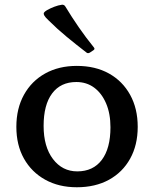

<svg xmlns="http://www.w3.org/2000/svg" viewBox="-20 -781 650 810"><path d="M304 9Q228 9 170.5 -23Q113 -55 81 -112Q49 -169 49 -246Q49 -323 81 -381Q113 -439 170.5 -471Q228 -503 304 -503Q382 -503 439.5 -471Q497 -439 529 -381Q561 -323 561 -246Q561 -169 529 -111.5Q497 -54 439.5 -22.5Q382 9 304 9ZM306 -58Q373 -58 409.5 -106.5Q446 -155 446 -244Q446 -302 427.5 -345Q409 -388 377 -411.5Q345 -435 302 -435Q236 -435 200 -387Q164 -339 164 -250Q164 -162 203.5 -110Q243 -58 306 -58ZM359 -559Q350 -554 344 -560Q301 -593 260.5 -626.5Q220 -660 185 -695Q171 -708 167 -715.5Q163 -723 165.5 -727.5Q168 -732 178 -738Q192 -746 209 -752.5Q226 -759 241 -761Q251 -762 256 -753Q282 -710 312 -666.5Q342 -623 376 -581Q382 -574 374 -569Z"/></svg>

Font: Hahmlet Medium
Style: Regular
Weight: 500
Version: Version 1.002